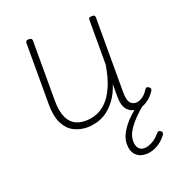

<svg xmlns="http://www.w3.org/2000/svg" viewBox="-137 -628 922 993"><g transform="rotate(-20 323.5 -131.5)"><path d="M261 18Q220 18 186.5 0.5Q153 -17 133 -57Q113 -97 113 -161V-499Q113 -507 117 -510.5Q121 -514 130 -514Q140 -514 144.5 -510.5Q149 -507 149 -499V-169Q149 -121 161 -87Q173 -53 198 -35Q223 -17 264 -17Q295 -17 325 -28Q355 -39 381.5 -66Q408 -93 428.5 -139.5Q449 -186 460 -255V-500Q460 -509 464.5 -512Q469 -515 479 -515Q488 -515 492 -512Q496 -509 496 -500V-89Q496 -67 500 -50.5Q504 -34 514.5 -25Q525 -16 541 -16Q552 -16 563.5 -21Q575 -26 587 -36.5Q599 -47 609 -64Q614 -71 619.5 -71.5Q625 -72 631 -67Q637 -63 638 -58Q639 -53 636 -48Q624 -28 608 -13.5Q592 1 573.5 9.5Q555 18 535 18Q517 18 503.5 12Q490 6 480 -5.5Q470 -17 465 -35Q460 -53 460 -76V-147Q444 -98 419.5 -65.5Q395 -33 368 -14.5Q341 4 313 11Q285 18 261 18ZM499 252Q464 252 443 231Q422 210 422 169Q422 146 432 123Q442 100 459.5 77Q477 54 501 32.5Q525 11 554 -11L588 -10V-6Q563 13 540 34Q517 55 498.5 77Q480 99 469 121Q458 143 458 167Q458 192 469.5 206Q481 220 501 220Q519 220 543.5 207.5Q568 195 588 170Q594 163 599.5 162.5Q605 162 609 166Q617 171 617 177Q617 183 612 190Q599 208 580 222.5Q561 237 540 244.5Q519 252 499 252Z"/></g></svg>

Font: Playwrite HR Lijeva Thin
Style: Regular
Weight: 250
Designer: Veronika Burian, José Scaglione
Foundry: TypeTogether
Version: Version 1.002